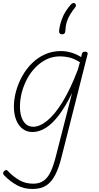

<svg xmlns="http://www.w3.org/2000/svg" viewBox="-37 -857 655 1271"><path d="M178 394Q120 394 74 368.5Q28 343 -11 302Q-17 295 -16.5 288.5Q-16 282 -9 275Q-1 268 4.5 268.5Q10 269 14 274Q52 314 92.5 336.5Q133 359 183 359Q225 359 253 338.5Q281 318 299.5 277.5Q318 237 333 177L440 -241Q396 -151 352 -93.5Q308 -36 264.5 -9.5Q221 17 178 17Q141 17 113.5 -3.5Q86 -24 70.5 -62Q55 -100 55 -152Q55 -199 68.5 -250Q82 -301 108 -349Q134 -397 172 -435.5Q210 -474 259 -496.5Q308 -519 366 -519Q399 -519 434 -509Q469 -499 500 -479L505 -500Q507 -508 512 -511.5Q517 -515 527 -515Q538 -515 541.5 -509Q545 -503 542 -495L371 180Q354 250 330 298Q306 346 270.5 370Q235 394 178 394ZM184 -18Q226 -18 276 -58.5Q326 -99 377.5 -183Q429 -267 478 -395L492 -445Q452 -470 420 -477Q388 -484 361 -484Q312 -484 271 -464Q230 -444 197 -410Q164 -376 141.5 -333Q119 -290 107 -243.5Q95 -197 95 -151Q95 -114 104.5 -84Q114 -54 133.5 -36Q153 -18 184 -18ZM460 -834Q465 -828 466 -822.5Q467 -817 461 -809Q443 -786 428.5 -763Q414 -740 405.5 -713Q397 -686 395 -649Q394 -640 389.5 -635Q385 -630 374 -630Q365 -630 360 -634.5Q355 -639 354 -647Q355 -682 373.5 -732.5Q392 -783 434 -829Q440 -834 446 -836.5Q452 -839 460 -834Z"/></svg>

Font: Playwrite IS Thin
Style: Regular
Weight: 250
Designer: Veronika Burian, José Scaglione
Foundry: TypeTogether
Version: Version 1.002